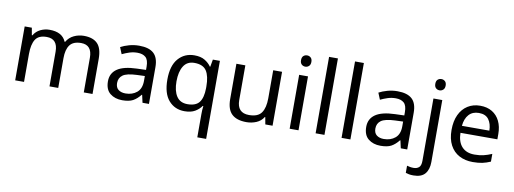

<svg xmlns="http://www.w3.org/2000/svg" viewBox="-73 -1200 5032 1880"><g transform="rotate(10 2443.0 -260.0)"><path d="M673 -546Q764 -546 809 -499.5Q854 -453 854 -349V0H767V-345Q767 -472 658 -472Q580 -472 546.5 -427Q513 -382 513 -296V0H426V-345Q426 -472 316 -472Q235 -472 204 -422Q173 -372 173 -278V0H85V-536H156L169 -463H174Q199 -505 241.5 -525.5Q284 -546 332 -546Q458 -546 496 -456H501Q528 -502 574.5 -524Q621 -546 673 -546Z M1223 -545Q1321 -545 1368 -502Q1415 -459 1415 -365V0H1351L1334 -76H1330Q1295 -32 1256.5 -11Q1218 10 1150 10Q1077 10 1029 -28.5Q981 -67 981 -149Q981 -229 1044 -272.5Q1107 -316 1238 -320L1329 -323V-355Q1329 -422 1300 -448Q1271 -474 1218 -474Q1176 -474 1138 -461.5Q1100 -449 1067 -433L1040 -499Q1075 -518 1123 -531.5Q1171 -545 1223 -545ZM1249 -259Q1149 -255 1110.5 -227Q1072 -199 1072 -148Q1072 -103 1099.5 -82Q1127 -61 1170 -61Q1238 -61 1283 -98.5Q1328 -136 1328 -214V-262Z M1938 11Q1938 -7 1939 -31Q1940 -55 1943 -72H1937Q1914 -38 1873.5 -14Q1833 10 1769 10Q1672 10 1611.5 -59.5Q1551 -129 1551 -267Q1551 -405 1612.5 -475.5Q1674 -546 1772 -546Q1835 -546 1875 -522Q1915 -498 1939 -463H1943L1956 -536H2026V240H1938ZM1786 -63Q1869 -63 1903.5 -108.5Q1938 -154 1939 -248V-266Q1939 -368 1905 -420.5Q1871 -473 1784 -473Q1712 -473 1677 -416.5Q1642 -360 1642 -265Q1642 -170 1677.5 -116.5Q1713 -63 1786 -63Z M2644 -536V0H2572L2559 -71H2555Q2529 -29 2483 -9.5Q2437 10 2385 10Q2288 10 2239 -36.5Q2190 -83 2190 -185V-536H2279V-191Q2279 -63 2398 -63Q2487 -63 2521.5 -113Q2556 -163 2556 -257V-536Z M2859 -737Q2879 -737 2894.5 -723.5Q2910 -710 2910 -681Q2910 -653 2894.5 -639Q2879 -625 2859 -625Q2837 -625 2822 -639Q2807 -653 2807 -681Q2807 -710 2822 -723.5Q2837 -737 2859 -737ZM2902 -536V0H2814V-536Z M3160 0H3072V-760H3160Z M3418 0H3330V-760H3418Z M3791 -545Q3889 -545 3936 -502Q3983 -459 3983 -365V0H3919L3902 -76H3898Q3863 -32 3824.5 -11Q3786 10 3718 10Q3645 10 3597 -28.5Q3549 -67 3549 -149Q3549 -229 3612 -272.5Q3675 -316 3806 -320L3897 -323V-355Q3897 -422 3868 -448Q3839 -474 3786 -474Q3744 -474 3706 -461.5Q3668 -449 3635 -433L3608 -499Q3643 -518 3691 -531.5Q3739 -545 3791 -545ZM3817 -259Q3717 -255 3678.5 -227Q3640 -199 3640 -148Q3640 -103 3667.5 -82Q3695 -61 3738 -61Q3806 -61 3851 -98.5Q3896 -136 3896 -214V-262Z M4142 -681Q4142 -710 4157 -723.5Q4172 -737 4194 -737Q4214 -737 4229.5 -723.5Q4245 -710 4245 -681Q4245 -653 4229.5 -639Q4214 -625 4194 -625Q4172 -625 4157 -639Q4142 -653 4142 -681ZM4086 240Q4061 240 4042 236.5Q4023 233 4009 228V157Q4024 161 4040 164Q4056 167 4075 167Q4107 167 4128 149.5Q4149 132 4149 83V-536H4237V80Q4237 155 4201 197.5Q4165 240 4086 240Z M4614 -546Q4683 -546 4732.5 -516Q4782 -486 4808.5 -431.5Q4835 -377 4835 -304V-251H4468Q4470 -160 4514.5 -112.5Q4559 -65 4639 -65Q4690 -65 4729.5 -74.5Q4769 -84 4811 -102V-25Q4770 -7 4730 1.5Q4690 10 4635 10Q4559 10 4500.5 -21Q4442 -52 4409.5 -113.5Q4377 -175 4377 -264Q4377 -352 4406.5 -415Q4436 -478 4489.5 -512Q4543 -546 4614 -546ZM4613 -474Q4550 -474 4513.5 -433.5Q4477 -393 4470 -321H4743Q4742 -389 4711 -431.5Q4680 -474 4613 -474Z"/></g></svg>

Font: Noto Sans Mende Kikakui
Style: Regular
Weight: 400
Designer: Monotype Design Team
Foundry: Monotype Imaging Inc.
Version: Version 2.003; ttfautohint (v1.8.4.7-5d5b)